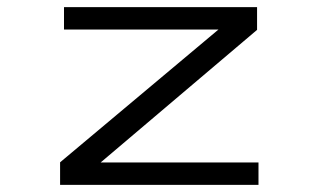

<svg xmlns="http://www.w3.org/2000/svg" viewBox="-20 -520 915 540"><path d="M149 0V-63.5L594.5 -437H160V-500H703V-436L263 -63H707V0Z"/></svg>

Font: Trispace SemiExpanded Light
Style: Regular
Weight: 300
Width: 6
Designer: Tyler Finck
Foundry: Etcetera Type Company
Version: Version 1.210; ttfautohint (v1.8.3)